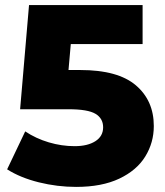

<svg xmlns="http://www.w3.org/2000/svg" viewBox="-20 -720 647 754"><path d="M584 -225Q584 -160 550.5 -105.5Q517 -51 448.5 -18.5Q380 14 279 14Q205 14 132.5 -4Q60 -22 8 -55L79 -204Q121 -176 171.5 -161Q222 -146 273 -146Q324 -146 354.5 -165.5Q385 -185 385 -220Q385 -255 355 -273Q325 -291 249 -291H59L94 -700H540V-547H258L249 -445H296Q443 -445 513.5 -385Q584 -325 584 -225Z"/></svg>

Font: Idrija
Style: Regular
Weight: 800
Designer: Julieta Ulanovsky
Foundry: Julieta Ulanovsky
Version: Version 7.200